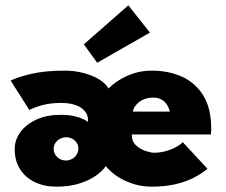

<svg xmlns="http://www.w3.org/2000/svg" viewBox="-20 -687 845 719"><path d="M191 12Q145.5 12 110.2 -5Q75 -22 55 -53.5Q35 -85 35 -128.5Q35 -163.5 56.8 -192.8Q78.5 -222 117 -239.5Q155.5 -257 205.5 -257Q237.5 -257 258.5 -252Q279.5 -247 291.8 -240.8Q304 -234.5 309.5 -230.5V-239Q309.5 -250 304 -261Q298.5 -272 286.5 -281.2Q274.5 -290.5 255 -296Q235.5 -301.5 207.5 -301.5Q167.5 -301.5 136 -292.5Q104.5 -283.5 90 -275L20 -385Q41.5 -397 94.5 -409.8Q147.5 -422.5 221.5 -422.5Q260 -422.5 293.5 -413.5Q327 -404.5 351.5 -389.5Q376 -374.5 386.5 -355.5Q402.5 -372 426.5 -387.2Q450.5 -402.5 481.5 -412.5Q512.5 -422.5 547.5 -422.5Q612 -422.5 662.2 -399.5Q712.5 -376.5 741.8 -328.5Q771 -280.5 771 -205Q771 -200.5 770.5 -194Q770 -187.5 770 -183.5H473.5Q473.5 -157 490.2 -142Q507 -127 527 -121Q547 -115 557 -115Q576.5 -115 596.8 -120Q617 -125 634.8 -134Q652.5 -143 664.5 -154.5L757 -55Q733.5 -35.5 703 -20.2Q672.5 -5 634 3.5Q595.5 12 547.5 12Q512.5 12 480.2 2Q448 -8 421.2 -25.2Q394.5 -42.5 376 -65Q366 -49 341.8 -31Q317.5 -13 279.5 -0.5Q241.5 12 191 12ZM226.5 -86Q239.5 -86 250.2 -92Q261 -98 267.2 -108.5Q273.5 -119 273.5 -130.5Q273.5 -148.5 260.2 -160.8Q247 -173 228 -173Q216 -173 205 -167.2Q194 -161.5 187.5 -151.8Q181 -142 181 -129.5Q181 -111.5 194.2 -98.8Q207.5 -86 226.5 -86ZM477.5 -269H616.5Q614.5 -276 610.8 -284.8Q607 -293.5 599.8 -302Q592.5 -310.5 581 -316Q569.5 -321.5 552.5 -321.5Q523.5 -321.5 502.2 -305.8Q481 -290 477.5 -269ZM344 -452 294 -521 460.5 -667 541.5 -565Z"/></svg>

Font: League Spartan Thin ExtraBold
Style: Regular
Weight: 800
Version: Version 2.002